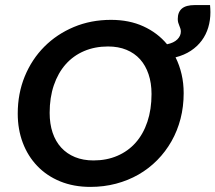

<svg xmlns="http://www.w3.org/2000/svg" viewBox="-20 -734 854 761"><path d="M708 -364.7Q708 -311.5 695.6 -263.4Q683.1 -215.3 659.7 -174.1Q636.2 -132.8 603.3 -99.4Q570.3 -65.9 529.1 -42.2Q487.8 -18.6 439.7 -5.9Q391.6 6.8 338.4 6.8Q272 6.8 218.5 -15.1Q165 -37.1 127.7 -76.2Q90.3 -115.2 70.3 -168.2Q50.3 -221.2 50.3 -283.7Q50.3 -363.3 78.1 -431.2Q106 -499 155.5 -548.8Q205.1 -598.6 272.7 -627Q340.3 -655.3 419.9 -655.3Q492.2 -655.3 548.3 -629.6Q604.5 -604 642.1 -558.6Q668.9 -564 682.9 -577.9Q696.8 -591.8 696.8 -608.9Q696.8 -615.7 694.8 -621.3Q692.9 -627 690.7 -632.3Q688.5 -637.7 686.5 -644Q684.6 -650.4 684.6 -658.7Q684.6 -686 700.9 -700Q717.3 -713.9 752.4 -713.9H812.5Q813 -709.5 813.5 -700.4Q814 -691.4 814 -686Q814 -653.8 805.4 -625.2Q796.9 -596.7 779.5 -573.2Q762.2 -549.8 736.3 -532.7Q710.4 -515.6 675.8 -506.8Q691.4 -475.6 699.7 -439.9Q708 -404.3 708 -364.7ZM580.6 -361.3Q580.6 -404.8 568.8 -439.7Q557.1 -474.6 535.2 -499Q513.2 -523.4 481.2 -536.6Q449.2 -549.8 408.2 -549.8Q356 -549.8 313.2 -531.5Q270.5 -513.2 240.2 -479Q210 -444.8 193.4 -396Q176.8 -347.2 176.8 -286.6Q176.8 -243.2 188.5 -208.3Q200.2 -173.3 222.7 -148.9Q245.1 -124.5 277.3 -111.3Q309.6 -98.1 350.6 -98.1Q402.8 -98.1 445.3 -116.5Q487.8 -134.8 517.8 -168.7Q547.9 -202.6 564.2 -251.5Q580.6 -300.3 580.6 -361.3Z"/></svg>

Font: Carlito
Style: Bold Italic
Weight: 700
Italic angle: -7°
Designer: Lukasz Dziedzic
Foundry: tyPoland Lukasz Dziedzic
Version: Version 1.104